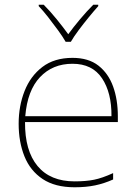

<svg xmlns="http://www.w3.org/2000/svg" viewBox="-20 -783 580 813"><path d="M287 -538Q355 -538 397 -505Q439 -472 459 -416.5Q479 -361 479 -291V-266H86Q85 -145 139 -80Q193 -15 296 -15Q344 -15 378.5 -22Q413 -29 459 -50V-23Q421 -6 382.5 2Q344 10 296 10Q213 10 160.5 -25Q108 -60 83.5 -121Q59 -182 59 -259Q59 -334 84 -397.5Q109 -461 159.5 -499.5Q210 -538 287 -538ZM287 -513Q203 -513 149.5 -456.5Q96 -400 87 -291H452Q453 -390 412 -451.5Q371 -513 287 -513ZM258 -606Q246 -627 226 -654.5Q206 -682 184.5 -709.5Q163 -737 144 -757V-763H165Q193 -735 220.5 -701Q248 -667 269 -638Q290 -667 318.5 -701Q347 -735 375 -763H396V-757Q378 -737 355.5 -709.5Q333 -682 312.5 -654.5Q292 -627 280 -606Z"/></svg>

Font: Noto Sans Thaana Thin
Style: Regular
Weight: 100
Designer: David Williams
Foundry: Google Inc.
Version: Version 3.001; ttfautohint (v1.8.4.7-5d5b)